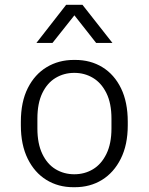

<svg xmlns="http://www.w3.org/2000/svg" viewBox="-20 -771 620 801"><path d="M286 10Q223 10 173.5 -20.5Q124 -51 95.5 -109Q67 -167 67 -248V-263Q67 -346 96 -403.5Q125 -461 175 -491Q225 -521 288 -521H294Q358 -521 407.5 -490.5Q457 -460 485 -402.5Q513 -345 513 -263V-248Q513 -167 484 -109Q455 -51 405.5 -20.5Q356 10 292 10ZM290 -44Q333 -44 368 -65Q403 -86 424 -129Q445 -172 445 -235V-276Q445 -340 424 -382.5Q403 -425 368 -446Q333 -467 290 -467Q247 -467 212 -446Q177 -425 156.5 -382.5Q136 -340 136 -276V-235Q136 -172 156.5 -129Q177 -86 212 -65Q247 -44 290 -44ZM132 -592 256 -751H324L449 -592H381L270 -733H311L199 -592Z"/></svg>

Font: Chivo Medium ExtraLight
Style: Regular
Weight: 250
Version: Version 2.002